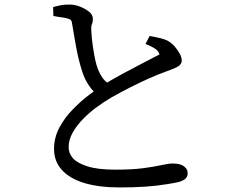

<svg xmlns="http://www.w3.org/2000/svg" viewBox="-20 -787 1040 842"><path d="M777 -522Q777 -502 752.5 -491Q728 -480 702 -471Q676 -462 633 -443Q549 -405 471 -361Q394 -316 346 -267Q317 -238 299 -206Q281 -174 281 -141Q281 -115 299.5 -93.5Q318 -72 363.5 -57.5Q409 -43 484.5 -43Q560 -43 608.5 -49.5Q657 -56 688.5 -63Q720 -70 736 -70Q776 -70 792 -53Q803 -43 803 -26.5Q803 -10 789 0Q777 8 760 12Q743 16 710 21Q628 35 505 35Q415 35 351 16Q287 -3 252 -41Q217 -79 217 -134Q217 -184 241 -228.5Q265 -273 300 -308Q338 -347 371 -371Q382 -379 391 -386Q378 -399 368 -415Q350 -443 341 -472Q322 -529 309 -608Q302 -646 296 -684Q295 -693 292 -697.5Q289 -702 277.5 -705.5Q266 -709 250 -711Q234 -713 214 -717L213 -756Q242 -764 256 -765.5Q270 -767 284 -767Q307 -767 329.5 -758.5Q352 -750 369.5 -736.5Q387 -723 387 -706Q387 -704 387 -701Q387 -689 383.5 -681.5Q380 -674 380 -664Q380 -651 383 -617Q391 -547 403 -503Q411 -475 426 -451Q435 -436 450 -425Q501 -456 621 -518Q638 -527 679 -548V-550Q679 -551 677 -555Q672 -566 658.5 -574.5Q645 -583 629 -590L618 -594L636 -629Q692 -620 714 -609Q734 -598 748 -581Q777 -546 777 -522Z"/></svg>

Font: Early Summer Mincho Screen
Style: Regular
Weight: 400
Designer: GuiWonder
Version: Version 1.002